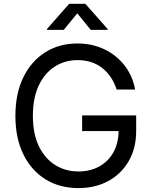

<svg xmlns="http://www.w3.org/2000/svg" viewBox="-20 -962 786 992"><path d="M385.3 9.8Q288.1 9.8 214.8 -35.6Q141.6 -81.1 100.6 -164.8Q59.6 -248.5 59.6 -363.3Q59.6 -479 100.6 -562.7Q141.6 -646.5 213.9 -691.9Q286.1 -737.3 379.4 -737.3Q456.5 -737.3 519.3 -707.3Q582 -677.2 623.5 -623.8Q665 -570.3 678.2 -499.5H582.5Q560.1 -569.3 508.5 -610.4Q457 -651.4 379.9 -651.4Q315.9 -651.4 263.7 -618.4Q211.4 -585.4 180.7 -521.2Q149.9 -457 149.9 -363.3Q149.9 -270.5 180.9 -206.5Q211.9 -142.6 265.1 -109.4Q318.4 -76.2 385.3 -76.2Q445.8 -76.2 492.2 -101.6Q538.6 -127 565.2 -173.8Q591.8 -220.7 592.8 -284.7H404.3V-365.7H683.6V-286.1Q683.6 -195.8 645 -129.4Q606.4 -63 539.3 -26.6Q472.2 9.8 385.3 9.8ZM309.1 -807.6H222.7V-812L337.4 -942.4H420.9L536.1 -812V-807.6H448.7L379.4 -893.1Z"/></svg>

Font: Inter
Style: Regular
Weight: 400
Designer: Rasmus Andersson
Foundry: rsms
Version: Version 4.001;git-9221beed3